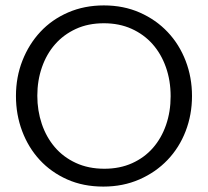

<svg xmlns="http://www.w3.org/2000/svg" viewBox="-20 -680 769 710"><path d="M690 -325Q690 -256 666.5 -195Q643 -134 599.5 -88.5Q556 -43 495.5 -16.5Q435 10 362 10Q288 10 228.5 -16.5Q169 -43 127 -88.5Q85 -134 62 -195Q39 -256 39 -325Q39 -395 63 -456Q87 -517 129.5 -562.5Q172 -608 232 -634Q292 -660 364 -660Q437 -660 497 -633.5Q557 -607 600 -561.5Q643 -516 666.5 -455Q690 -394 690 -325ZM611 -324Q611 -382 593.5 -431.5Q576 -481 544 -517Q512 -553 466.5 -573.5Q421 -594 364 -594Q306 -594 260.5 -573Q215 -552 183.5 -516Q152 -480 135 -431Q118 -382 118 -326Q118 -271 134.5 -222Q151 -173 182.5 -136Q214 -99 260.5 -77.5Q307 -56 366 -56Q423 -56 468.5 -76.5Q514 -97 545.5 -133Q577 -169 594 -218Q611 -267 611 -324Z"/></svg>

Font: Zilla Slab Regular
Style: Regular
Weight: 400
Designer: Typotheque.com
Foundry: Typotheque type foundry
Version: Version 1.0; 2017